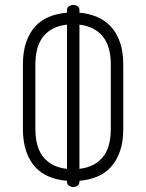

<svg xmlns="http://www.w3.org/2000/svg" viewBox="-20 -751 587 771"><path d="M299 -700Q336 -697 368.5 -683.5Q401 -670 424.5 -645Q448 -620 461.5 -582Q475 -544 475 -491V-234Q475 -181 461.5 -143Q448 -105 424.5 -79.5Q401 -54 368.5 -41Q336 -28 299 -25V-22Q299 -11 291.5 -5.5Q284 0 274 0Q265 0 257 -5.5Q249 -11 249 -22V-25Q211 -28 178.5 -41Q146 -54 122.5 -79Q99 -104 85.5 -142.5Q72 -181 72 -234V-491Q72 -544 85.5 -582.5Q99 -621 122.5 -646Q146 -671 178.5 -684Q211 -697 249 -700V-710Q249 -721 257 -726Q265 -731 274 -731Q284 -731 291.5 -726Q299 -721 299 -710ZM122 -234Q122 -158 155.5 -118.5Q189 -79 249 -73V-652Q189 -646 155.5 -606.5Q122 -567 122 -491ZM425 -491Q425 -566 392 -605.5Q359 -645 299 -652V-73Q359 -80 392 -119Q425 -158 425 -234Z"/></svg>

Font: AkaAcidDosis
Style: Light
Weight: 300
Designer: Edgar Tolentino, Pablo Impallari, Igino Marini, Aka-Acid
Foundry: Edgar Tolentino, Pablo Impallari, Igino Marini, Aka-Acid
Version: Version 1.007